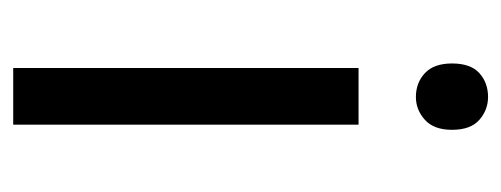

<svg xmlns="http://www.w3.org/2000/svg" viewBox="-260 -518 777 298"><g transform="rotate(90 129.0 -368.5)"><path d="M173 -536V0H85V-536ZM130 -737Q150 -737 165.5 -723.5Q181 -710 181 -681Q181 -653 165.5 -639Q150 -625 130 -625Q108 -625 93 -639Q78 -653 78 -681Q78 -710 93 -723.5Q108 -737 130 -737Z"/></g></svg>

Font: hex115
Style: Regular
Weight: 400
Designer: Monotype Design Team
Foundry: Monotype Imaging Inc.
Version: Version 2.013